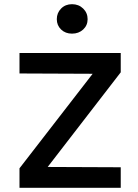

<svg xmlns="http://www.w3.org/2000/svg" viewBox="-20 -896 658 916"><path d="M73 0V-93L422 -544L73 -545.5V-643H556V-551L207.5 -99.5L556 -98V0ZM323.5 -735.5Q292 -735.5 271.5 -755.2Q251 -775 251 -804.5Q251 -834.5 271.5 -855.2Q292 -876 323.5 -876Q355.5 -876 376.8 -855.2Q398 -834.5 398 -804.5Q398 -775 376.8 -755.2Q355.5 -735.5 323.5 -735.5Z"/></svg>

Font: Karla SemiBold
Style: Regular
Weight: 600
Designer: Jonathan Pinhorn
Version: Version 2.004; ttfautohint (v1.8.4.7-5d5b);gftools[0.9.33]